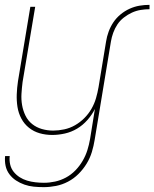

<svg xmlns="http://www.w3.org/2000/svg" viewBox="-23 -548 636 791"><path d="M414 -377Q417 -397 424.5 -417.5Q432 -438 444 -456Q456 -474 473.5 -488.5Q491 -503 511 -512Q531 -521 551.5 -524.5Q572 -528 593 -528V-510Q575 -510 556.5 -507Q538 -504 520.5 -496Q503 -488 487 -475.5Q471 -463 460.5 -447Q450 -431 443.5 -413Q437 -395 434 -377ZM157 223Q136 223 116 221Q96 219 77.5 212.5Q59 206 43 195.5Q27 185 15.5 169.5Q4 154 0 135Q-4 116 -2 95H17Q15 113 19 130Q23 147 33.5 160Q44 173 58 182Q72 191 88.5 196Q105 201 123 203Q141 205 158 205Q181 205 204 200Q227 195 248.5 183.5Q270 172 287.5 154Q305 136 317.5 114.5Q330 93 337 70.5Q344 48 348 25L368 -99Q356 -75 337 -53.5Q318 -32 294.5 -18Q271 -4 244.5 2Q218 8 192 8Q165 8 140.5 1Q116 -6 96.5 -21.5Q77 -37 65 -59.5Q53 -82 49 -107.5Q45 -133 46 -159.5Q47 -186 51 -213L102 -520H122L70 -210Q67 -186 65.5 -162Q64 -138 68 -115Q72 -92 82 -71.5Q92 -51 109.5 -37Q127 -23 149.5 -16.5Q172 -10 196 -10Q218 -10 241.5 -15Q265 -20 286 -32Q307 -44 324.5 -61.5Q342 -79 354 -100Q366 -121 372.5 -143.5Q379 -166 383 -189L414 -377H434L367 28Q363 53 355.5 78Q348 103 334 126Q320 149 300.5 168.5Q281 188 257 200.5Q233 213 207.5 218Q182 223 157 223Z"/></svg>

Font: Iosevka Term Curly Thin
Style: Italic
Weight: 100
Italic angle: -9°
Designer: Belleve Invis
Foundry: Belleve Invis
Version: Version 32.3.0